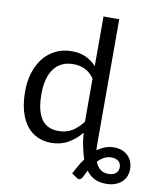

<svg xmlns="http://www.w3.org/2000/svg" viewBox="-97 -812 889 1069"><g transform="rotate(10 347.0 -278.0)"><path d="M578 122Q606 122 620.8 108.8Q635.5 95.5 635.5 75Q635.5 66 632.5 57.5Q629.5 49 622.8 42.8Q616 36.5 605.8 32.5Q595.5 28.5 581 28.5Q558.5 28.5 539.8 38.8Q521 49 504.5 66.5Q515.5 95 534 108.5Q552.5 122 578 122ZM400.5 -386Q375.5 -419.5 346.5 -432.8Q317.5 -446 281.5 -446Q211 -446 173 -395.5Q135 -345 135 -251.5Q135 -202 143.5 -166.8Q152 -131.5 168.5 -108.8Q185 -86 209 -75.5Q233 -65 263.5 -65Q307.5 -65 340.2 -85Q373 -105 400.5 -141.5ZM489.5 -36.5Q489.5 -14 491 4.5Q512.5 -11.5 535.8 -20.2Q559 -29 586 -29Q613 -29 633.2 -20.2Q653.5 -11.5 667 2.8Q680.5 17 687.2 35.2Q694 53.5 694 73Q694.5 92.5 688 111.5Q681.5 130.5 667 145.2Q652.5 160 629.8 169.2Q607 178.5 575 178.5Q536 178.5 509 164.5Q482 150.5 463 124.5Q457.5 134.5 452.2 144.8Q447 155 441.5 166Q434.5 177 427.2 179Q420 181 407.5 172.5L380.5 154Q393 129.5 405.8 107.2Q418.5 85 433 66Q426 45 420.2 21.8Q414.5 -1.5 409.5 -27.5L404 -80Q372 -40.5 330.2 -16.8Q288.5 7 234.5 7Q191 7 155.5 -9.8Q120 -26.5 95 -59Q70 -91.5 56.5 -140Q43 -188.5 43 -251.5Q43 -307.5 58 -355.8Q73 -404 101 -439.5Q129 -475 169.8 -495.2Q210.5 -515.5 261.5 -515.5Q308 -515.5 341.2 -499.8Q374.5 -484 400.5 -456V-736.5H489.5Z"/></g></svg>

Font: Lato
Style: Regular
Weight: 400
Designer: Lukasz Dziedzic with Adam Twardoch and Botio Nikoltchev
Foundry: tyPoland Lukasz Dziedzic
Version: Version 2.015; 2015-08-06; http://www.latofonts.com/